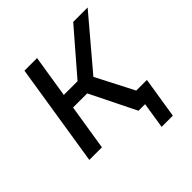

<svg xmlns="http://www.w3.org/2000/svg" viewBox="-184 -689 969 969"><g transform="rotate(-45 300.0 -205.0)"><path d="M48 0 135 -550H225L189 -323H287L483 -550H586L359 -282L463 -80H539L504 140H424L446 0H399L278 -245H177L138 0Z"/></g></svg>

Font: JetBrains Mono NL
Style: Italic
Weight: 400
Italic angle: -9°
Monospace: yes
Designer: Philipp Nurullin, Konstantin Bulenkov
Foundry: JetBrains
Version: Version 2.305; ttfautohint (v1.8.4.7-5d5b)